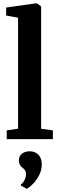

<svg xmlns="http://www.w3.org/2000/svg" viewBox="-20 -839 354 1158"><path d="M20.5 -52.5 89 -63V-732L17 -745.5V-793.5L197.5 -819H202.5L228 -800.5V-62.5L299 -52.5V0H20.5ZM142 299.5H141L106.5 280.5L105.5 274Q118 267 127.5 247.8Q137 228.5 137 210Q137 196.5 131.8 188.8Q126.5 181 116.5 173.5Q94 158 94 129Q94 109 104.2 96.5Q114.5 84 129 78.8Q143.5 73.5 156 73.5H159Q192 73.5 212 94.5Q232 115.5 232 153Q231.5 187 216.5 216.8Q201.5 246.5 181 267.8Q160.5 289 142 299.5Z"/></svg>

Font: Merriweather Text
Style: Bold
Weight: 700
Designer: Eben Sorkin
Foundry: Eben Sorkin
Version: Version 2.100